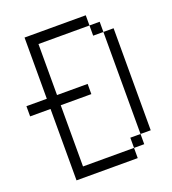

<svg xmlns="http://www.w3.org/2000/svg" viewBox="-163 -1056 1059 1179"><g transform="rotate(-20 366.5 -466.5)"><path d="M600 -800H533.3V-866.7H600ZM533.3 -66.7V-133.3H600V-66.7ZM533.3 0H133.3V-466.7H0V-533.3H133.3V-933.3H533.3V-866.7H200V-533.3H400V-466.7H200V-66.7H533.3ZM600 -133.3V-800H666.7V-133.3Z"/></g></svg>

Font: Galmuri14 Regular
Style: Regular
Weight: 400
Designer: Lee Minseo (quiple)
Version: Version 2.399;hotconv 1.1.1;makeotfexe 2.6.0 DEVELOPMENT